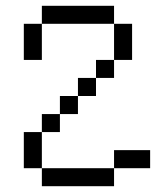

<svg xmlns="http://www.w3.org/2000/svg" viewBox="-20 -520 540 665"><path d="M500 62.5V0H375V62.5H125V125H375V62.5ZM125 62.5Q125 62.5 125 -62.5H62.5Q62.5 -62.5 62.5 62.5ZM125 -62.5H187.5V-125H125ZM187.5 -125H250V-187.5H187.5ZM250 -187.5H312.5V-250H250ZM312.5 -250H375V-312.5H312.5ZM375 -312.5H437.5Q437.5 -312.5 437.5 -437.5H375Q375 -437.5 375 -312.5ZM62.5 -437.5Q62.5 -437.5 62.5 -312.5H125Q125 -312.5 125 -437.5ZM125 -437.5H375V-500H125Z"/></svg>

Font: UnifontExMono
Style: Regular
Weight: 500
Version: Version 15.0.06